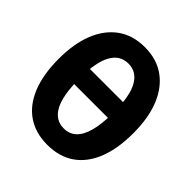

<svg xmlns="http://www.w3.org/2000/svg" viewBox="-196 -865 1020 1020"><g transform="rotate(45 314.5 -355.0)"><path d="M314.3 12Q225.6 12 163.1 -30.6Q100.6 -73.2 67.4 -155Q34.2 -236.9 34.2 -355Q34.2 -469.5 67.4 -551.4Q100.6 -633.2 163.1 -677.6Q225.6 -722 314.3 -722Q403.3 -722 465.7 -677.6Q528.1 -633.2 561.3 -551.4Q594.4 -469.5 594.4 -355Q594.4 -236.9 561.3 -155Q528.1 -73.2 465.7 -30.6Q403.3 12 314.3 12ZM314.3 -111.5Q356.9 -111.5 385.1 -138.2Q413.4 -165 427.7 -219.3Q442 -273.5 442 -355V-365.1Q442 -481.8 409.5 -540.1Q376.9 -598.5 314.3 -598.5Q251.7 -598.5 219.2 -540.1Q186.6 -481.8 186.6 -365.1V-355Q186.6 -231.8 218.8 -171.7Q251 -111.5 314.3 -111.5ZM136.6 -317.4V-433.4H492.3V-317.4Z"/></g></svg>

Font: TikTok Sans Light
Style: Regular
Weight: 300
Version: Version 4.000